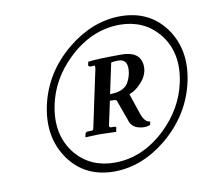

<svg xmlns="http://www.w3.org/2000/svg" viewBox="-67 -663 777 714"><g transform="rotate(-10 321.0 -305.5)"><path d="M483.9 -372.1Q479 -349.1 461.4 -330.1Q443.8 -311 429.2 -303.2L414.1 -295.9L441.9 -213.9Q453.6 -183.6 472.7 -183.1L469.7 -169.9Q456.5 -166 447.3 -166Q400.4 -167.5 391.6 -204.1L363.3 -282.2Q358.4 -285.2 338.4 -285.2L318.8 -193.8Q319.8 -187.5 324.2 -187H335.4Q343.8 -187 344.7 -183.6Q344.7 -182.1 344.2 -181.2L341.3 -167Q340.8 -167 277.8 -168.9L225.1 -167L228 -181.2Q231 -186.5 239.3 -187H251Q257.8 -187 259.3 -192.9Q259.8 -194.3 259.8 -194.8L306.2 -413.1Q307.6 -422.9 304.7 -423.8L289.6 -422.9Q281.2 -424.3 281.7 -429.2L284.2 -441.9Q319.3 -446.8 410.2 -446.8Q479 -446.8 484.9 -395.5Q486.3 -383.3 483.9 -372.1ZM425.3 -372.1Q435.1 -426.3 395 -426.8Q376 -426.8 367.7 -423.8L343.3 -309.1Q392.1 -309.1 410.6 -335.4Q420.4 -350.6 425.3 -372.1ZM310.1 -22.9Q199.2 -22.9 139.2 -106.9Q80.1 -190.4 104 -306.2Q129.9 -428.7 231.9 -511.7Q325.2 -587.4 430.2 -587.9Q540 -587.9 600.1 -505.4Q659.7 -422.4 635.3 -306.2Q609.4 -184.1 507.8 -99.6Q414.6 -23.4 310.1 -22.9ZM423.3 -557.1Q315.9 -557.1 227.1 -471.7Q153.3 -400.4 133.3 -306.2Q109.9 -194.8 171.4 -119.6Q226.1 -55.2 316.9 -55.2Q422.4 -55.2 510.3 -138.7Q585.4 -210.9 606 -306.2Q629.9 -418 567.9 -492.7Q513.2 -556.6 423.3 -557.1Z"/></g></svg>

Font: Linux Libertine Capitals O
Style: Bold Italic Samll Caps
Weight: 400
Italic angle: -12°
Designer: Philipp H. Poll
Foundry: Philipp H. Poll
Version: Version 5.0.4